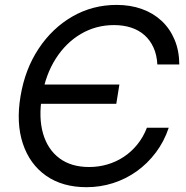

<svg xmlns="http://www.w3.org/2000/svg" viewBox="-20 -759 764 790"><path d="M335.9 11.2Q236.8 11.2 169.4 -36.1Q102.1 -83.5 74 -168.2Q45.9 -252.9 64.5 -363.3Q83 -474.6 139.2 -559.1Q195.3 -643.6 278.1 -691.2Q360.8 -738.8 460 -738.8Q516.6 -738.8 563.7 -721.9Q610.8 -705.1 645 -673.1Q679.2 -641.1 698.2 -595.9Q717.3 -550.8 717.8 -493.7H627.4Q625.5 -532.7 611.8 -563Q598.1 -593.3 575 -614Q551.8 -634.8 519.8 -645.3Q487.8 -655.8 449.2 -655.8Q375 -655.8 313.2 -619.6Q251.5 -583.5 209.5 -517.8Q167.5 -452.1 152.8 -363.3Q138.2 -275.4 157 -210Q175.8 -144.5 224.1 -108.2Q272.5 -71.8 346.7 -71.8Q385.3 -71.8 421.4 -82.3Q457.5 -92.8 488.8 -113.3Q520 -133.8 544.7 -164.1Q569.3 -194.3 584.5 -233.4H674.3Q655.3 -176.8 621.3 -131.6Q587.4 -86.4 542.7 -54.4Q498 -22.5 445.3 -5.6Q392.6 11.2 335.9 11.2ZM123.5 -332 136.2 -411.1H471.2L458.5 -332Z"/></svg>

Font: Inter 28pt
Style: Italic
Weight: 400
Italic angle: -9.3988°
Designer: Rasmus Andersson
Foundry: rsms
Version: Version 4.001;git-66647c0bb